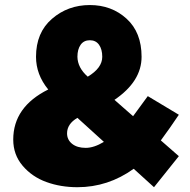

<svg xmlns="http://www.w3.org/2000/svg" viewBox="-20 -737 765 773"><path d="M33.3 -175Q33.3 -306.7 174.2 -376.7Q125 -436.7 125 -508.3Q125 -605.8 189.2 -661.2Q253.3 -716.7 341.7 -716.7Q429.2 -716.7 489.6 -661.7Q550 -606.7 550 -508.3Q550 -409.2 440.8 -335L515.8 -269.2L575 -350L700 -275Q665 -222.5 627.5 -171.7L700 -108.3L600 16.7L518.3 -57.5Q415 16.7 291.7 16.7Q224.2 16.7 166.7 -4.2Q109.2 -25 71.2 -69.6Q33.3 -114.2 33.3 -175ZM250 -200Q250 -174.2 270.4 -157.9Q290.8 -141.7 325 -141.7Q358.3 -141.7 398.3 -165.8L291.7 -262.5Q250 -238.3 250 -200ZM291.7 -508.3Q292.5 -464.2 333.3 -428.3Q391.7 -463.3 391.7 -508.3Q391.7 -538.3 378.8 -556.7Q365.8 -575 341.7 -575Q317.5 -575 304.6 -556.7Q291.7 -538.3 291.7 -508.3Z"/></svg>

Font: BoonTook
Style: Regular
Weight: 400
Designer: Sungsit Sawaiwan
Foundry: FontUni
Version: Version 3.0